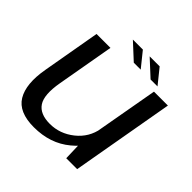

<svg xmlns="http://www.w3.org/2000/svg" viewBox="-182 -872 1039 1039"><g transform="rotate(45 338.0 -352.0)"><path d="M461.5 0H545L649 -590.5H542.5L458 -115.5ZM208.5 -591.5H102L43.5 -258Q21 -130.5 62 -62.5Q103 5.5 219 5.5Q344 5.5 429.2 -65.5Q514.5 -136.5 528 -212L482 -246.5Q468.5 -168 406 -118.2Q343.5 -68.5 267 -68.5Q191.5 -68.5 161.8 -113.2Q132 -158 150.5 -263ZM483 -624H536L467.5 -709H391ZM354.5 -624H407.5L339 -709H262.5Z"/></g></svg>

Font: Anybody SemiExpanded
Style: Italic
Weight: 400
Width: 6
Italic angle: -10°
Version: Version 1.113;gftools[0.9.25]